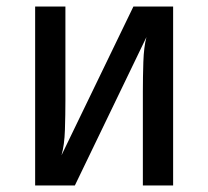

<svg xmlns="http://www.w3.org/2000/svg" viewBox="-20 -570 640 590"><path d="M88 0V-550H181V-262Q181 -218 179.5 -171Q178 -124 169 -93L390 -550H512V0H419V-289Q419 -333 420.5 -379.5Q422 -426 430 -456L210 0Z"/></svg>

Font: JetBrainsMono NFM Medium
Style: Regular
Weight: 500
Monospace: yes
Designer: Philipp Nurullin, Konstantin Bulenkov
Foundry: JetBrains
Version: Version 2.304; ttfautohint (v1.8.4.7-5d5b);Nerd Fonts 3.3.0